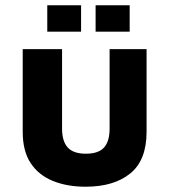

<svg xmlns="http://www.w3.org/2000/svg" viewBox="-20 -692 641 727"><path d="M304 15Q234 15 180 -7Q126 -29 96 -74.5Q66 -120 66 -193V-506H215V-205Q215 -157 236.5 -133.5Q258 -110 305 -110Q353 -110 374 -133.5Q395 -157 395 -205V-506H535V-193Q535 -85 473 -35Q411 15 304 15ZM342 -572V-672H471V-572ZM159 -572V-672H287V-572Z"/></svg>

Font: Maven Pro
Style: Bold
Weight: 700
Designer: Joe Prince
Foundry: Joe Prince
Version: Version 2.103